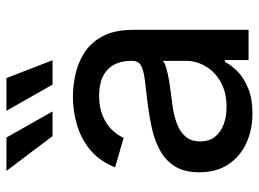

<svg xmlns="http://www.w3.org/2000/svg" viewBox="-125 -677 814 604"><g transform="rotate(-90 282.0 -375.0)"><path d="M227.5 12.2Q175.8 12.2 133.8 -7.1Q91.8 -26.4 66.9 -63.7Q42 -101.1 42 -154.8Q42 -201.7 60.3 -231.2Q78.6 -260.7 109.4 -277.8Q140.1 -294.9 177.5 -303.5Q214.8 -312 253.4 -316.9Q302.2 -322.8 332.5 -326.4Q362.8 -330.1 377.7 -338.4Q392.6 -346.7 392.6 -366.2V-369.1Q392.6 -401.4 380.1 -423.8Q367.7 -446.3 343.5 -458.3Q319.3 -470.2 282.7 -470.2Q245.6 -470.2 219 -458.7Q192.4 -447.3 175.5 -429.7Q158.7 -412.1 150.4 -393.1L57.6 -419.9Q77.6 -469.7 112.8 -498.5Q147.9 -527.3 191.9 -540Q235.8 -552.7 280.8 -552.7Q311 -552.7 346.9 -545.4Q382.8 -538.1 415.5 -518.3Q448.2 -498.5 469.2 -460.7Q490.2 -422.9 490.2 -361.3V0H395V-74.7H389.2Q379.4 -54.2 358.6 -34.2Q337.9 -14.2 305.4 -1Q272.9 12.2 227.5 12.2ZM247.1 -69.3Q293.5 -69.3 325.9 -87.6Q358.4 -106 375.5 -135.3Q392.6 -164.6 392.6 -196.8V-270Q386.7 -263.7 369.6 -258.8Q352.5 -253.9 330.6 -250.2Q308.6 -246.6 287.8 -243.9Q267.1 -241.2 254.4 -239.7Q223.6 -235.8 197.3 -226.3Q170.9 -216.8 155 -199.2Q139.2 -181.6 139.2 -151.9Q139.2 -124.5 153.1 -106.4Q167 -88.4 191.4 -78.9Q215.8 -69.3 247.1 -69.3ZM317.9 -616.7 235.4 -761.7H338.4L394.5 -616.7ZM155.8 -616.7 46.4 -761.7H151.4L233.4 -616.7Z"/></g></svg>

Font: Inter Cardless
Style: Regular
Weight: 400
Designer: Rasmus Andersson
Foundry: rsms
Version: Version 4.001;git-9221beed3